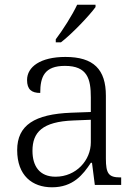

<svg xmlns="http://www.w3.org/2000/svg" viewBox="-20 -786 582 816"><path d="M217 -619V-606H239C286 -642 361 -721 386 -756V-766H308C287 -721 246 -657 217 -619ZM201 10C291 10 333 -44 366 -94H371L383 0H495V-32H491C442 -32 430 -48 430 -112V-379C430 -491 378 -544 258 -544C152 -544 95 -502 95 -446C95 -406 114 -391 151 -391C151 -460 169 -506 256 -506C352 -506 366 -450 366 -372V-310L283 -307C127 -301 53 -254 53 -148C53 -40 117 10 201 10ZM216 -35C148 -35 118 -80 118 -145C118 -224 160 -269 292 -274L366 -277V-181C366 -105 304 -35 216 -35Z"/></svg>

Font: Noto Serif Telugu Light
Style: Regular
Weight: 300
Designer: Jelle Bosma - Monotype Design Team
Foundry: Monotype Imaging Inc.
Version: Version 2.005